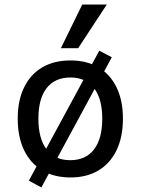

<svg xmlns="http://www.w3.org/2000/svg" viewBox="-20 -772 619 845"><path d="M290 9Q218 9 166 -22Q114 -53 86 -111Q58 -169 58 -250Q58 -330 86 -387.5Q114 -445 166 -475.5Q218 -506 290 -506Q362 -506 413.5 -475.5Q465 -445 493 -387.5Q521 -330 521 -250Q521 -169 493 -111Q465 -53 413.5 -22Q362 9 290 9ZM289 -67Q357 -67 393.5 -114Q430 -161 430 -250Q430 -338 393.5 -384.5Q357 -431 290 -431Q222 -431 185.5 -384.5Q149 -338 149 -250Q149 -161 185.5 -114Q222 -67 289 -67ZM162 53 107 23 417 -549 472 -520ZM248 -560 342 -752H450L324 -560Z"/></svg>

Font: Nunito Sans 7pt SemiCondensed Medium
Style: Regular
Weight: 500
Width: 4
Designer: Vernon Adams
Foundry: Vernon Adams
Version: Version 3.101;gftools[0.9.27]